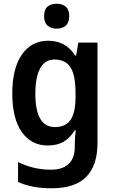

<svg xmlns="http://www.w3.org/2000/svg" viewBox="-20 -772 614 1032"><path d="M239 -553Q334 -553 384 -473H389L401 -543H504V-2Q504 116 444 178Q384 240 257 240Q150 240 77 206V99Q118 119 161 129.5Q204 140 255 140Q316 140 349 109Q382 78 382 16V1Q382 -13 383.5 -34.5Q385 -56 387 -72H382Q358 -32 323 -11Q288 10 237 10Q148 10 97 -62.5Q46 -135 46 -270Q46 -404 97.5 -478.5Q149 -553 239 -553ZM272 -452Q222 -452 196 -405Q170 -358 170 -268Q170 -89 275 -89Q333 -89 359.5 -128Q386 -167 386 -250V-273Q386 -366 359.5 -409Q333 -452 272 -452ZM285 -752Q314 -752 333 -736.5Q352 -721 352 -685Q352 -650 333 -634Q314 -618 285 -618Q255 -618 236 -634Q217 -650 217 -685Q217 -721 235.5 -736.5Q254 -752 285 -752Z"/></svg>

Font: Noto Sans Hebrew SemiCondensed SemiBold
Style: Regular
Weight: 600
Width: 4
Designer: Monotype Design Team
Foundry: Monotype Imaging Inc.
Version: Version 2.004; ttfautohint (v1.8.4.7-5d5b)